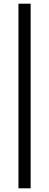

<svg xmlns="http://www.w3.org/2000/svg" viewBox="-20 -858 266 1040"><path d="M80 162V-838H146V162Z"/></svg>

Font: Atkinson Hyperlegible Next Light
Style: Regular
Weight: 300
Designer: Elliott Scott, Megan Eiswerth, Linus Boman, Theodore Petrosky, Letters from Sweden
Foundry: Applied Design Works, Letters from Sweden
Version: Version 2.001